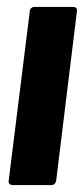

<svg xmlns="http://www.w3.org/2000/svg" viewBox="-20 -534 242 554"><path d="M5 -12 66 -502Q66 -507 70 -510.5Q74 -514 79 -514H192Q197 -514 200 -510.5Q203 -507 202 -502L142 -12Q141 -7 137.5 -3.5Q134 0 129 0H16Q11 0 7.5 -3.5Q4 -7 5 -12Z"/></svg>

Font: Barlow Condensed
Style: Bold Italic
Weight: 700
Width: 3
Italic angle: -7°
Designer: Jeremy Tribby
Foundry: Tribby Type
Version: Version 1.408